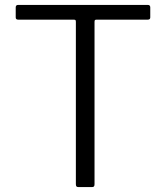

<svg xmlns="http://www.w3.org/2000/svg" viewBox="-20 -762 676 782"><path d="M44 -732Q44 -742 54 -742H582Q592 -742 592 -732V-691Q592 -682 582 -682H375Q369 -682 367 -680.5Q365 -679 365 -673V-12Q365 -5 362.5 -2.5Q360 0 354 0H300Q294 0 291.5 -2.5Q289 -5 289 -12V-673Q289 -679 287 -680.5Q285 -682 279 -682H54Q44 -682 44 -691Z"/></svg>

Font: Libre Franklin Light
Style: Regular
Weight: 300
Designer: Pablo Impallari, Rodrigo Fuenzalida
Foundry: Impallari Type
Version: Version 1.002; ttfautohint (v1.5)